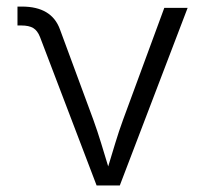

<svg xmlns="http://www.w3.org/2000/svg" viewBox="-20 -570 630 590"><path d="M276.9 0 103 -456.1Q95.2 -476.1 82 -483.9Q68.8 -491.7 45.9 -491.7H33.7V-549.8H47.4Q138.7 -549.8 164.1 -480L266.6 -202.6Q279.8 -166 290.8 -129.9Q301.8 -93.8 312.5 -58.6Q323.2 -93.8 334.2 -130.1Q345.2 -166.5 358.4 -202.6L484.9 -545.9H556.6L348.1 0Z"/></svg>

Font: Inter Light
Style: Regular
Weight: 300
Designer: Rasmus Andersson
Foundry: rsms
Version: Version 4.000;git-a52131595